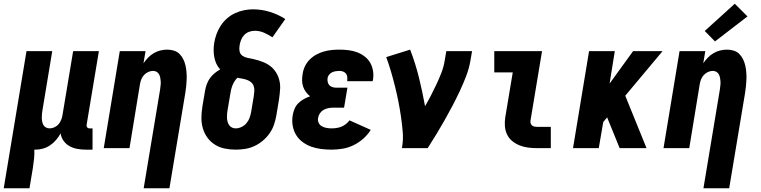

<svg xmlns="http://www.w3.org/2000/svg" viewBox="-56 -794 4076 1029"><path d="M-36 215 86 -520H224L172 -206Q170 -195 169 -184.5Q168 -174 168 -163.5Q168 -153 170 -143Q172 -133 176.5 -124.5Q181 -116 190 -111Q199 -106 210 -106Q223 -106 236 -112Q249 -118 258 -128.5Q267 -139 272 -152Q277 -165 279 -178L336 -520H474L408 -124Q407 -116 411.5 -111Q416 -106 423 -106H440V8H404Q381 8 358.5 4Q336 0 317 -10.5Q298 -21 285 -39Q272 -57 269 -79Q258 -60 244 -43.5Q230 -27 212 -15Q194 -3 174 2.5Q154 8 134 8Q132 8 130.5 8Q129 8 128 8Q129 32 126.5 57Q124 82 120 107L102 215Z M714 215 802 -314Q803 -325 804.5 -335.5Q806 -346 805.5 -356.5Q805 -367 803 -377Q801 -387 796.5 -395.5Q792 -404 783.5 -409Q775 -414 764 -414Q751 -414 738 -408Q725 -402 715.5 -391.5Q706 -381 701 -368Q696 -355 694 -342L638 0H500L586 -520H724L713 -455Q724 -471 737.5 -485Q751 -499 768 -509Q785 -519 803.5 -523.5Q822 -528 840 -528Q859 -528 876.5 -522.5Q894 -517 906 -505Q918 -493 926 -477Q934 -461 938 -443.5Q942 -426 943.5 -407.5Q945 -389 944.5 -370.5Q944 -352 942 -333Q940 -314 937 -295L852 215Z M1207 8Q1177 8 1148 2Q1119 -4 1095.5 -19Q1072 -34 1055.5 -56.5Q1039 -79 1031 -107Q1023 -135 1023.5 -164.5Q1024 -194 1029 -225L1043 -308Q1046 -325 1052 -342Q1058 -359 1068.5 -374Q1079 -389 1093.5 -401Q1108 -413 1124 -422Q1111 -436 1103.5 -452.5Q1096 -469 1092.5 -487.5Q1089 -506 1089 -525.5Q1089 -545 1092 -564Q1096 -588 1104.5 -611.5Q1113 -635 1127 -656.5Q1141 -678 1161 -695.5Q1181 -713 1204 -723.5Q1227 -734 1251.5 -739Q1276 -744 1299 -744Q1347 -744 1391.5 -730Q1436 -716 1473 -692L1404 -594Q1383 -608 1359.5 -618.5Q1336 -629 1309 -629Q1294 -629 1279 -623.5Q1264 -618 1253 -606.5Q1242 -595 1236 -580Q1230 -565 1228 -550Q1225 -534 1228 -519Q1231 -504 1243 -495.5Q1255 -487 1270 -484Q1285 -481 1299.5 -478Q1314 -475 1328.5 -470.5Q1343 -466 1356.5 -460.5Q1370 -455 1382.5 -447Q1395 -439 1405 -429Q1415 -419 1423 -406.5Q1431 -394 1436 -380.5Q1441 -367 1443.5 -352Q1446 -337 1445.5 -321.5Q1445 -306 1443 -290.5Q1441 -275 1439 -259L1425 -175Q1421 -151 1412.5 -126Q1404 -101 1388.5 -79Q1373 -57 1352 -39.5Q1331 -22 1307 -11Q1283 0 1257.5 4Q1232 8 1207 8ZM1207 -106Q1223 -106 1238.5 -113.5Q1254 -121 1265 -134Q1276 -147 1281.5 -162.5Q1287 -178 1290 -194L1304 -278Q1306 -291 1307 -305Q1308 -319 1304 -331.5Q1300 -344 1290.5 -352.5Q1281 -361 1268.5 -365.5Q1256 -370 1242.5 -372.5Q1229 -375 1216 -377Q1207 -368 1200.5 -357.5Q1194 -347 1189.5 -335.5Q1185 -324 1182.5 -312.5Q1180 -301 1178 -289L1164 -206Q1162 -195 1161 -184Q1160 -173 1160.5 -162.5Q1161 -152 1163.5 -142Q1166 -132 1172 -123.5Q1178 -115 1187 -110.5Q1196 -106 1207 -106Z M1721 8Q1693 8 1665 4.5Q1637 1 1612 -8Q1587 -17 1565.5 -33Q1544 -49 1530.5 -71.5Q1517 -94 1512.5 -121.5Q1508 -149 1513 -178Q1516 -195 1523 -211.5Q1530 -228 1543 -241Q1556 -254 1572.5 -263Q1589 -272 1606 -278Q1593 -288 1583.5 -301Q1574 -314 1568.5 -330Q1563 -346 1563 -363.5Q1563 -381 1566 -398Q1569 -419 1578.5 -439Q1588 -459 1604 -475Q1620 -491 1639.5 -501.5Q1659 -512 1680 -518Q1701 -524 1722 -526Q1743 -528 1763 -528Q1788 -528 1812 -525Q1836 -522 1857.5 -514Q1879 -506 1897.5 -492Q1916 -478 1927.5 -458.5Q1939 -439 1943 -415Q1947 -391 1943 -367Q1942 -365 1942 -363Q1942 -361 1941 -359H1804Q1804 -359 1804.5 -360Q1805 -361 1805 -361Q1806 -372 1805 -382Q1804 -392 1798 -399.5Q1792 -407 1783 -410.5Q1774 -414 1763 -414Q1754 -414 1744 -412.5Q1734 -411 1725 -407Q1716 -403 1709 -395Q1702 -387 1700 -378Q1698 -367 1700 -356Q1702 -345 1709 -337.5Q1716 -330 1726 -327Q1736 -324 1747 -324H1806L1788 -217H1730Q1717 -217 1704 -214.5Q1691 -212 1679 -205.5Q1667 -199 1659 -187.5Q1651 -176 1649 -163Q1646 -149 1651.5 -136.5Q1657 -124 1668.5 -117.5Q1680 -111 1693.5 -108.5Q1707 -106 1721 -106Q1734 -106 1747.5 -108Q1761 -110 1773.5 -115Q1786 -120 1797.5 -129Q1809 -138 1817 -149L1931 -98Q1915 -72 1890.5 -50.5Q1866 -29 1838 -15.5Q1810 -2 1780 3Q1750 8 1721 8Z M2098 0Q2106 -43 2102.5 -85.5Q2099 -128 2093 -169Q2087 -210 2079 -250.5Q2071 -291 2061 -331Q2051 -371 2039.5 -410.5Q2028 -450 2014 -488L2142 -528Q2170 -456 2189 -379.5Q2208 -303 2222 -225Q2239 -254 2254.5 -284Q2270 -314 2284 -344Q2298 -374 2310 -405Q2322 -436 2327 -468L2336 -520H2474L2465 -468Q2458 -427 2442.5 -386.5Q2427 -346 2408.5 -306.5Q2390 -267 2369.5 -228Q2349 -189 2327.5 -151Q2306 -113 2283 -75Q2260 -37 2236 0Z M2824 0Q2799 0 2775 -3Q2751 -6 2729.5 -14.5Q2708 -23 2690 -37.5Q2672 -52 2662 -72.5Q2652 -93 2650 -117Q2648 -141 2652 -166L2692 -406H2593V-520H2849L2787 -147Q2786 -140 2788 -133Q2790 -126 2795.5 -121.5Q2801 -117 2808.5 -115.5Q2816 -114 2824 -114H2896V0Z M3015 0 3101 -520H3239L3211 -346L3337 -520H3495L3295 -281L3409 0H3265L3199 -162L3198 -165L3177 -140L3153 0Z M3714 215 3802 -314Q3803 -325 3804.5 -335.5Q3806 -346 3805.5 -356.5Q3805 -367 3803 -377Q3801 -387 3796.5 -395.5Q3792 -404 3783.5 -409Q3775 -414 3764 -414Q3751 -414 3738 -408Q3725 -402 3715.5 -391.5Q3706 -381 3701 -368Q3696 -355 3694 -342L3638 0H3500L3586 -520H3724L3713 -455Q3724 -471 3737.5 -485Q3751 -499 3768 -509Q3785 -519 3803.5 -523.5Q3822 -528 3840 -528Q3859 -528 3876.5 -522.5Q3894 -517 3906 -505Q3918 -493 3926 -477Q3934 -461 3938 -443.5Q3942 -426 3943.5 -407.5Q3945 -389 3944.5 -370.5Q3944 -352 3942 -333Q3940 -314 3937 -295L3852 215ZM3776 -572 3721 -628 3882 -774 3950 -706Z"/></svg>

Font: Iosevka SS04 Heavy
Style: Italic
Weight: 900
Italic angle: -9°
Monospace: yes
Designer: Belleve Invis
Foundry: Belleve Invis
Version: Version 19.0.0; ttfautohint (v1.8.4)